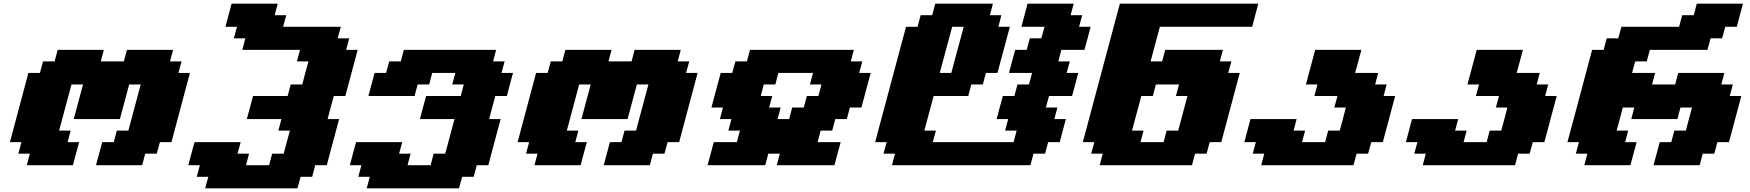

<svg xmlns="http://www.w3.org/2000/svg" viewBox="-20 -895 9477 1040"><path d="M500 0H750L766.6 -62.5H829.1L846.2 -125H908.7Q925.3 -187.5 958.7 -312.5Q992.2 -437.5 1008.8 -500H946.3L963.4 -562.5H900.9L917.5 -625H667.5L650.9 -562.5H525.9L542.5 -625H292.5L275.9 -562.5H213.4L196.3 -500H133.8Q117.2 -437.5 83.7 -312.5Q50.3 -187.5 33.7 -125H96.2L79.1 -62.5H141.6L125 0H375Q380.4 -21 391.6 -62.5Q402.8 -104 408.7 -125H346.2L362.8 -187.5H300.3Q311.5 -229 333.7 -312.3Q356 -395.5 367.2 -437.5H429.7L379.4 -250H629.4L679.7 -437.5H742.2Q731 -396 708.7 -312.5Q686.5 -229 675.3 -187.5H612.8L596.2 -125H533.7Q527.8 -104 516.8 -62.5Q505.9 -21 500 0Z M1091.3 125H1591.3L1608.4 62.5H1670.9L1687.5 0H1750Q1761.2 -42 1783.4 -125.2Q1805.7 -208.5 1816.9 -250H1754.4Q1759.8 -270.5 1771 -312.3Q1782.2 -354 1788.1 -375H1850.6Q1861.8 -416.5 1884 -500Q1906.2 -583.5 1917.5 -625H1855L1871.6 -687.5H1809.1L1826.2 -750H1513.7L1530.3 -812.5H1467.8L1484.4 -875H1234.4Q1229 -854 1217.8 -812.5Q1206.5 -771 1201.2 -750H1263.7L1246.6 -687.5H1309.1L1292.5 -625H1605L1588.4 -562.5H1650.9Q1645 -542 1633.8 -500.2Q1622.6 -458.5 1617.2 -437.5H1554.7L1538.1 -375H1350.6Q1345.2 -354 1334 -312.3Q1322.8 -270.5 1316.9 -250H1504.4L1487.8 -187.5H1550.3Q1544.4 -166.5 1533.2 -124.8Q1522 -83 1516.6 -62.5H1454.1L1437.5 0H1312.5L1329.1 -62.5H1266.6L1283.7 -125H1033.7Q1027.8 -104 1016.6 -62.5Q1005.4 -21 1000 0H1062.5L1045.9 62.5H1108.4Z M1966.3 125H2466.3L2483.4 62.5H2545.9L2562.5 0H2625Q2636.2 -42 2658.4 -125.2Q2680.7 -208.5 2691.9 -250H2629.4Q2634.8 -270.5 2646 -312.3Q2657.2 -354 2663.1 -375H2725.6Q2731 -395.5 2741.9 -437.3Q2752.9 -479 2758.8 -500H2696.3L2713.4 -562.5H2650.9L2667.5 -625H2167.5L2150.9 -562.5H2088.4L2071.3 -500H2008.8Q2003.4 -479 1992.2 -437.5Q1981 -396 1975.6 -375H2225.6L2242.2 -437.5H2304.7L2321.3 -500H2446.3L2429.7 -437.5H2492.2L2475.6 -375H2288.1Q2282.2 -354 2271 -312.3Q2259.8 -270.5 2254.4 -250H2441.9L2391.6 -62.5H2329.1L2312.5 0H2187.5L2204.1 -62.5H2141.6L2158.7 -125H1908.7Q1902.8 -104 1891.6 -62.5Q1880.4 -21 1875 0H1937.5L1920.9 62.5H1983.4Z M3250 0H3500L3516.6 -62.5H3579.1L3596.2 -125H3658.7Q3675.3 -187.5 3708.7 -312.5Q3742.2 -437.5 3758.8 -500H3696.3L3713.4 -562.5H3650.9L3667.5 -625H3417.5L3400.9 -562.5H3275.9L3292.5 -625H3042.5L3025.9 -562.5H2963.4L2946.3 -500H2883.8Q2867.2 -437.5 2833.7 -312.5Q2800.3 -187.5 2783.7 -125H2846.2L2829.1 -62.5H2891.6L2875 0H3125Q3130.4 -21 3141.6 -62.5Q3152.8 -104 3158.7 -125H3096.2L3112.8 -187.5H3050.3Q3061.5 -229 3083.7 -312.3Q3106 -395.5 3117.2 -437.5H3179.7L3129.4 -250H3379.4L3429.7 -437.5H3492.2Q3481 -396 3458.7 -312.5Q3436.5 -229 3425.3 -187.5H3362.8L3346.2 -125H3283.7Q3277.8 -104 3266.8 -62.5Q3255.9 -21 3250 0Z M4187.5 0H4500Q4505.4 -21 4516.6 -62.5Q4527.8 -104 4533.7 -125H4408.7L4425.3 -187.5H4487.8L4504.4 -250H4566.9L4583.5 -312.5H4646L4696.3 -500H4633.8L4650.9 -562.5H4588.4L4605 -625H4042.5L4025.9 -562.5H3963.4L3946.3 -500H3883.8L3833.5 -312.5H3896L3879.4 -250H3941.9L3925.3 -187.5H3987.8L3971.2 -125H3846.2Q3840.8 -104 3829.6 -62.5Q3818.4 -21 3812.5 0H4125L4141.6 -62.5H4204.1ZM4254.4 -250H4191.9L4208.5 -312.5H4146L4163.1 -375H4100.6L4117.2 -437.5H4179.7L4196.3 -500H4383.8L4367.2 -437.5H4429.7L4413.1 -375H4350.6L4333.5 -312.5H4271Z M4811.5 0H5561.5L5578.1 -62.5H5640.6L5657.7 -125H5720.2Q5725.6 -145.5 5736.6 -187.3Q5747.6 -229 5753.4 -250H5690.9L5707.5 -312.5H5645L5662.1 -375H5787.1Q5793 -395.5 5804 -437.3Q5814.9 -479 5820.3 -500H5757.8L5774.9 -562.5H5712.4L5729 -625H5854Q5859.9 -645.5 5871.1 -687.3Q5882.3 -729 5887.7 -750H5825.2L5841.8 -812.5H5779.3L5795.9 -875H5545.9Q5540.5 -854.5 5529.3 -812.5Q5518.1 -770.5 5512.7 -750H5637.7L5620.6 -687.5H5558.1L5541.5 -625H5479Q5473.1 -604 5461.9 -562.3Q5450.7 -520.5 5445.3 -500H5570.3L5553.7 -437.5H5491.2L5474.6 -375H5412.1Q5406.2 -354 5395 -312.3Q5383.8 -270.5 5378.4 -250H5440.9L5424.3 -187.5H5486.8L5470.2 -125H5032.7L5049.3 -187.5H4986.8L5037.1 -375H5224.6L5241.2 -437.5H5303.7L5320.3 -500H5382.8Q5394 -541.5 5416.5 -625Q5439 -708.5 5450.2 -750H5387.7L5404.3 -812.5H5341.8L5358.4 -875H5045.9L5029.3 -812.5H4966.8L4950.2 -750H4887.7Q4859.9 -646 4804 -437.5Q4748 -229 4720.2 -125H4782.7L4765.6 -62.5H4828.1ZM5132.8 -500H5070.3Q5081.5 -541.5 5104 -625Q5126.5 -708.5 5137.7 -750H5200.2Q5189 -708.5 5166.5 -625Q5144 -541.5 5132.8 -500Z M5936.5 0H6436.5L6453.1 -62.5H6515.6L6532.7 -125H6595.2Q6612.3 -187.5 6645.3 -312.5Q6678.2 -437.5 6695.3 -500H6632.8L6649.9 -562.5H6587.4L6604 -625H6291.5L6274.9 -562.5H6212.4L6262.7 -750H6762.7Q6768.1 -770.5 6779.1 -812.5Q6790 -854.5 6795.9 -875H6045.9L5845.2 -125H5907.7L5890.6 -62.5H5953.1ZM6282.7 -125H6157.7L6174.3 -187.5H6111.8L6162.1 -375H6224.6L6241.2 -437.5H6366.2L6349.6 -375H6412.1L6361.8 -187.5H6299.3Z M6811.5 0H7311.5L7328.1 -62.5H7390.6L7407.7 -125H7470.2Q7481.4 -166.5 7503.7 -249.8Q7525.9 -333 7537.1 -375H7474.6L7491.2 -437.5H7428.7L7445.3 -500H7320.3Q7326.2 -520.5 7337.4 -562.3Q7348.6 -604 7354 -625H7104L7053.7 -437.5H7116.2L7099.6 -375H7224.6L7207.5 -312.5H7270Q7264.6 -291.5 7253.7 -249.8Q7242.7 -208 7236.8 -187.5H7174.3L7157.7 -125H7032.7L7049.3 -187.5H6986.8L7003.4 -250H6753.4Q6748 -229 6736.8 -187.3Q6725.6 -145.5 6720.2 -125H6782.7L6765.6 -62.5H6828.1Z M7686.5 0H8186.5L8203.1 -62.5H8265.6L8282.7 -125H8345.2Q8356.4 -166.5 8378.7 -249.8Q8400.9 -333 8412.1 -375H8349.6L8366.2 -437.5H8303.7L8320.3 -500H8195.3Q8201.2 -520.5 8212.4 -562.3Q8223.6 -604 8229 -625H7979L7928.7 -437.5H7991.2L7974.6 -375H8099.6L8082.5 -312.5H8145Q8139.6 -291.5 8128.7 -249.8Q8117.7 -208 8111.8 -187.5H8049.3L8032.7 -125H7907.7L7924.3 -187.5H7861.8L7878.4 -250H7628.4Q7623 -229 7611.8 -187.3Q7600.6 -145.5 7595.2 -125H7657.7L7640.6 -62.5H7703.1Z M8936.5 0H9186.5L9203.1 -62.5H9265.6L9282.7 -125H9345.2Q9356.4 -166.5 9378.7 -249.8Q9400.9 -333 9412.1 -375H9349.6L9366.2 -437.5H9303.7L9320.3 -500H9070.3L9053.7 -437.5H8928.7L8945.3 -500H8820.3L8837.4 -562.5H8899.9L8916.5 -625H9229L9245.6 -687.5H9308.1L9325.2 -750H9387.7Q9393.1 -770.5 9404.1 -812.5Q9415 -854.5 9420.9 -875H9170.9L9154.3 -812.5H9091.8L9075.2 -750H8762.7L8745.6 -687.5H8683.1L8666.5 -625H8604Q8582 -542 8537.4 -375Q8492.7 -208 8470.2 -125H8532.7L8515.6 -62.5H8578.1L8561.5 0H8811.5Q8816.9 -21 8828.1 -62.5Q8839.4 -104 8845.2 -125H8782.7L8799.3 -187.5H8736.8Q8742.7 -208 8753.7 -249.8Q8764.6 -291.5 8770 -312.5H8832.5L8815.9 -250H9065.9L9082.5 -312.5H9145Q9139.2 -292 9128.2 -250.2Q9117.2 -208.5 9111.8 -187.5H9049.3L9032.7 -125H8970.2Q8964.4 -104 8953.4 -62.5Q8942.4 -21 8936.5 0Z"/></svg>

Font: Faithful 32x
Style: BoldOblique
Weight: 400
Foundry: Faithful Resource Pack
Version: Version 1.0; January 27, 2023